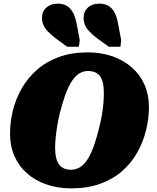

<svg xmlns="http://www.w3.org/2000/svg" viewBox="-20 -1015 858 1052"><path d="M371 17Q296 17 234 -4.5Q172 -26 127.5 -65.5Q83 -105 59 -160Q35 -215 35 -282Q35 -347 51 -411Q67 -475 100 -532Q133 -589 183 -633Q233 -677 302.5 -702.5Q372 -728 460 -728Q536 -728 597.5 -706Q659 -684 703.5 -644.5Q748 -605 772 -550.5Q796 -496 796 -429Q796 -364 780 -300Q764 -236 731.5 -178.5Q699 -121 648.5 -77Q598 -33 529 -8Q460 17 371 17ZM462 -626Q433 -626 410.5 -610Q388 -594 369.5 -563.5Q351 -533 336 -490Q321 -447 307 -392Q299 -357 293.5 -324.5Q288 -292 285 -261.5Q282 -231 282 -205Q282 -172 288 -149Q294 -126 305 -112Q316 -98 332 -91.5Q348 -85 369 -85Q398 -85 421 -100.5Q444 -116 462.5 -146.5Q481 -177 496 -220.5Q511 -264 524 -318Q533 -353 538.5 -386Q544 -419 546.5 -449Q549 -479 549 -506Q549 -539 543.5 -562Q538 -585 527 -599Q516 -613 499.5 -619.5Q483 -626 462 -626ZM400 -885 417 -795 412 -759H348L281 -808Q256 -828 240.5 -844.5Q225 -861 217.5 -879Q210 -897 210 -918Q210 -952 234 -973.5Q258 -995 296 -995Q327 -995 347.5 -982Q368 -969 380.5 -945Q393 -921 400 -885ZM627 -885 644 -795 640 -759H576L508 -808Q484 -828 468 -844.5Q452 -861 445 -879Q438 -897 438 -918Q438 -952 461.5 -973.5Q485 -995 524 -995Q555 -995 575.5 -982Q596 -969 608.5 -945Q621 -921 627 -885Z"/></svg>

Font: Roboto Serif Black
Style: Italic
Weight: 900
Italic angle: -10°
Version: Version 1.008